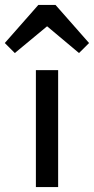

<svg xmlns="http://www.w3.org/2000/svg" viewBox="-80 -760 382 780"><path d="M65.8 0V-475H156.2V0ZM-19.8 -544.5 -60.5 -585.2 75.8 -740H145.5L281.8 -585.2L241 -544.5L80.8 -678.8L141.2 -678Z"/></svg>

Font: Marine Company Thin
Style: Regular
Weight: 100
Designer: Rodrigo Fuenzalida
Foundry: fragTYPE
Version: Version 1.000